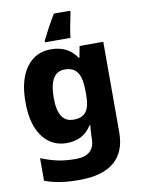

<svg xmlns="http://www.w3.org/2000/svg" viewBox="-106 -837 849 1148"><g transform="rotate(-10 319.0 -263.0)"><path d="M401.9 -766.1H303.2C269.5 -710 244.6 -662.6 221.2 -616.2V-606H376C377.9 -627.4 381.8 -652.3 387.2 -680.2C392.6 -708 397.5 -732.4 401.9 -752.9ZM249 -559.1C186 -559.1 136.2 -534.7 99.6 -485.4C62.5 -436 43.9 -365.2 43.9 -273.9C43.9 -183.6 62 -113.8 98.6 -64.5C134.8 -15.1 184.1 9.8 246.1 9.8C314.9 9.8 365.2 -19.5 397 -70.8H401.9C399.4 -48.8 397 -22 397 -2.9V7.8C397 77.6 358.9 112.8 282.2 112.8C241.7 112.8 205.1 109.4 172.4 102.5C139.6 95.2 106 85 71.8 70.8V208C136.2 231.9 199.7 240.2 282.2 240.2C471.2 240.2 564.9 157.2 564.9 1V-548.8H420.9L408.2 -480H403.8C370.6 -529.3 321.3 -559.1 249 -559.1ZM308.1 -425.8C382.3 -425.8 409.2 -377.9 409.2 -274.9V-253.9C409.2 -159.7 380.4 -121.1 310.1 -121.1C246.1 -121.1 214.8 -168 214.8 -271C214.8 -374 246.1 -425.8 308.1 -425.8Z"/></g></svg>

Font: Noto Reveo Sans
Style: Regular
Weight: 800
Designer: Monotype Design Team
Foundry: Monotype Imaging Inc.
Version: Version 2.007